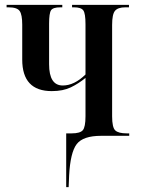

<svg xmlns="http://www.w3.org/2000/svg" viewBox="-20 -556 580 786"><path d="M251 210H261L263 162Q268 68 294 34Q320 0 394 0H509V-10H499Q465 -10 452 -22Q439 -34 439 -80V-454Q439 -498 451 -512Q463 -526 493 -526H508V-536H275V-526H283Q312 -526 321 -513.5Q330 -501 330 -457V-251Q284 -206 237 -206Q181 -206 181 -293V-459Q181 -502 189 -514Q197 -526 227 -526H235V-536H7V-526H15Q50 -526 60.5 -511Q71 -496 71 -455V-312Q71 -183 192 -183Q238 -183 270 -198.5Q302 -214 330 -237V-80Q330 -36 319 -23Q308 -10 273 -10H251Z"/></svg>

Font: Noto Serif Display Condensed Semi
Style: Regular
Weight: 600
Width: 3
Designer: Monotype Design Team
Foundry: Monotype Imaging Inc.
Version: Version 1.900